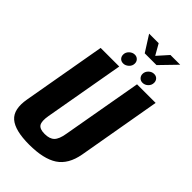

<svg xmlns="http://www.w3.org/2000/svg" viewBox="-280 -1010 1095 1095"><g transform="rotate(45 267.5 -462.0)"><path d="M193.5 3.5Q309 3.5 369.8 -36.5Q430.5 -76.5 447.5 -171L535.5 -675H385.5L300 -190Q292 -141 272.5 -121.5Q253 -102 213 -102Q173 -102 160.5 -121.5Q148 -141 156.5 -190L242 -675H92L3.5 -171Q-13.5 -76.5 32.8 -36.5Q79 3.5 193.5 3.5ZM245.5 -703Q263 -703 278 -716.8Q293 -730.5 293 -750Q293 -765.5 282.8 -775.8Q272.5 -786 257.5 -786Q239 -786 224.2 -772Q209.5 -758 209.5 -739Q209.5 -723.5 219.2 -713.2Q229 -703 245.5 -703ZM401 -703Q420 -703 434.2 -716.8Q448.5 -730.5 448.5 -750Q448.5 -765.5 438.8 -775.8Q429 -786 413 -786Q394.5 -786 380 -772Q365.5 -758 365.5 -739Q365.5 -723.5 375.8 -713.2Q386 -703 401 -703ZM291.5 -831H386.5L480.5 -928H402L344 -863L307 -928H230Z"/></g></svg>

Font: Anybody Condensed
Style: Bold Italic
Weight: 700
Width: 3
Italic angle: -10°
Version: Version 1.113;gftools[0.9.25]